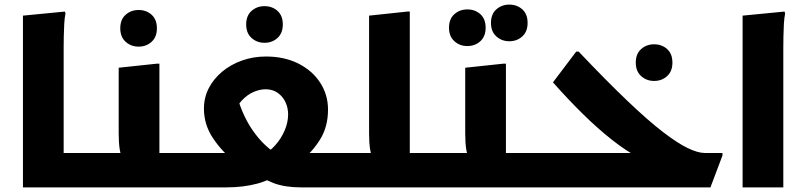

<svg xmlns="http://www.w3.org/2000/svg" viewBox="-20 -810 3485 830"><path d="M221.7 0V-148.7H385V-20L365 0ZM79.2 -742.4 260.4 -760 263.2 -752Q259.2 -734 257.7 -707Q256.2 -680 255.7 -652Q255.2 -624 255.2 -604V0H79.2Z M385 -148.7H572.7L514.2 -122.1Q502.5 -134 497.8 -162.7Q493.1 -191.3 493.1 -232.8V-517.2L658.3 -534.8H669.1V-77.1L597.5 -148.7H797.5V-20L777.5 0H365V-128.7ZM579.1 -608.4Q546.3 -608.4 523.1 -629.4Q499.9 -650.3 499.9 -687.6Q499.9 -725.6 523.1 -746.2Q546.3 -766.8 579.1 -766.8Q612.6 -766.8 635.5 -746.2Q658.3 -725.6 658.3 -687.6Q658.3 -650.3 635.5 -629.4Q612.6 -608.4 579.1 -608.4Z M1129.7 -565.7Q1209.5 -565.7 1270.1 -535.1Q1330.6 -504.5 1364.3 -452.3Q1398 -400.1 1398 -336.2Q1398 -263 1364.5 -208.3Q1330.9 -153.6 1278.2 -111.2L1242 -148.7H1478.5L1478.8 -20L1458.8 0H1280.6Q1212.1 0 1163.5 -18.2Q1114.9 -36.3 1078.7 -68.9L1207.8 -73.1Q1153.7 -32.8 1093 -16.4Q1032.3 0 959.2 0H778V-128.7L798 -148.7H1034.3L994.9 -110.5Q938.6 -155.6 900.1 -213.6Q861.6 -271.6 861.6 -340.4Q861.6 -388.2 882.6 -429Q903.7 -469.7 940.8 -500.5Q977.9 -531.3 1026.5 -548.5Q1075 -565.7 1129.7 -565.7ZM982.3 -304 998.2 -434.1Q1007.1 -376.8 1027.2 -329.6Q1047.2 -282.4 1072.4 -246.4Q1097.6 -210.4 1122.8 -186.4Q1148 -162.3 1166.6 -151.3L1113.8 -137.4Q1145.6 -154.6 1170.7 -183.1Q1195.8 -211.6 1210.6 -246.2Q1225.5 -280.8 1225.5 -315.7Q1225.5 -343.6 1214.1 -368.3Q1202.7 -392.9 1180.7 -408.5Q1158.8 -424.1 1128 -424.1Q1103.4 -424.1 1076.2 -412.5Q1049 -400.9 1024.6 -374.8Q1000.2 -348.8 982.3 -304ZM1123.4 -625Q1090.6 -625 1067.4 -646Q1044.2 -666.9 1044.2 -704.2Q1044.2 -742.2 1067.4 -762.8Q1090.6 -783.4 1123.4 -783.4Q1156.9 -783.4 1179.8 -762.8Q1202.6 -742.2 1202.6 -704.2Q1202.6 -666.9 1179.8 -646Q1156.9 -625 1123.4 -625Z M1439 0V-128.7L1459 -148.7H1655.1L1596.6 -122.1Q1584.9 -134 1580.2 -162.7Q1575.5 -191.3 1575.5 -232.8V-742.4L1740.7 -760H1751.5V-75.6L1679.9 -148.7H1882.7V-20L1862.7 0Z M1883 -148.7H2070.7L2012.2 -122.1Q2000.5 -134 1995.8 -162.7Q1991.1 -191.3 1991.1 -232.8V-517.2L2156.3 -534.8H2167.1V-77.1L2095.5 -148.7H2295.5V-20L2275.5 0H1863V-128.7ZM2181.6 -631.7Q2148.8 -631.7 2125.6 -652.7Q2102.4 -673.6 2102.4 -710.9Q2102.4 -748.9 2125.6 -769.5Q2148.8 -790.1 2181.6 -790.1Q2215.1 -790.1 2238 -769.5Q2260.8 -748.9 2260.8 -710.9Q2260.8 -673.6 2238 -652.7Q2215.1 -631.7 2181.6 -631.7ZM2000.2 -610.9Q1967.4 -610.9 1944.2 -631.9Q1921 -652.8 1921 -690.1Q1921 -728.1 1944.2 -748.7Q1967.4 -769.3 2000.2 -769.3Q2033.7 -769.3 2056.6 -748.7Q2079.4 -728.1 2079.4 -690.1Q2079.4 -652.8 2056.6 -631.9Q2033.7 -610.9 2000.2 -610.9Z M2276 0V-128.7L2296 -148.7H2779.8L2742.2 -128.3Q2687.2 -157.1 2625.6 -205.5Q2564.1 -253.9 2499.5 -317.5Q2435 -381.1 2370.4 -454L2470.8 -586.8H2481.6Q2602.5 -459.5 2691.7 -374.5Q2780.8 -289.4 2845 -240.1Q2909.1 -190.8 2953 -169.8Q2996.8 -148.7 3026.4 -148.7H3103.2V-137.9L3051.2 0ZM2807.6 -460.1Q2774.8 -460.1 2751.6 -481.1Q2728.4 -502 2728.4 -539.3Q2728.4 -577.3 2751.6 -597.9Q2774.8 -618.5 2807.6 -618.5Q2841.1 -618.5 2864 -597.9Q2886.8 -577.3 2886.8 -539.3Q2886.8 -502 2864 -481.1Q2841.1 -460.1 2807.6 -460.1Z M3190.2 -742.4 3371.4 -760 3374.2 -752Q3370.2 -734 3368.7 -707Q3367.2 -680 3366.7 -652Q3366.2 -624 3366.2 -604V0H3190.2Z"/></svg>

Font: Kufam
Style: Regular
Weight: 400
Designer: Wael Morcos, Artur Schmal
Foundry: Original Type
Version: Version 1.301; ttfautohint (v1.8.3)